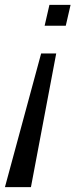

<svg xmlns="http://www.w3.org/2000/svg" viewBox="-23 -520 310 790"><path d="M208.3 -300 104.3 250H-2.7L146.3 -300ZM180.4 -500H267.4L247.6 -414H160.6Z"/></svg>

Font: Cabin Condensed
Style: Regular
Weight: 400
Italic angle: -13°
Designer: Pablo Impallari
Foundry: Pablo Impallari. www.impallari.com Igino Marini. www.ikern.com
Version: Version 1.006